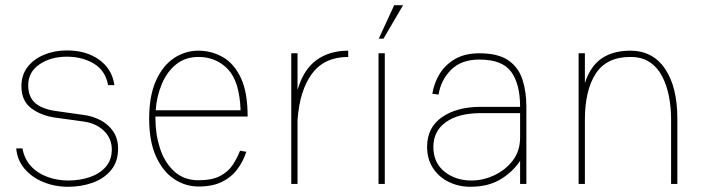

<svg xmlns="http://www.w3.org/2000/svg" viewBox="-20 -704 2703 735"><path d="M241 11Q190 11 146 -7Q102 -25 74 -58Q46 -91 42 -136H66Q73 -96 98 -68.5Q123 -41 161 -27Q199 -13 241 -13Q286 -13 324 -26Q362 -39 385 -65.5Q408 -92 408 -132Q408 -174 377.5 -203.5Q347 -233 298 -239Q273 -243 248 -246Q223 -249 197 -253Q140 -260 101 -288.5Q62 -317 62 -374Q62 -417 85.5 -447.5Q109 -478 149 -494.5Q189 -511 236 -511Q310 -511 359.5 -475.5Q409 -440 418 -378H394Q383 -435 338.5 -461Q294 -487 236 -487Q174 -487 131 -457.5Q88 -428 88 -378Q88 -332 116 -308.5Q144 -285 201 -278Q226 -274 250.5 -271Q275 -268 300 -264Q333 -260 363.5 -244.5Q394 -229 413 -201.5Q432 -174 432 -135Q432 -85 405 -52.5Q378 -20 334.5 -4.5Q291 11 241 11Z M899 -127 923 -123Q911 -86 888 -55.5Q865 -25 829 -7.5Q793 10 740 10Q689 10 646 -19Q603 -48 577 -105.5Q551 -163 551 -250Q551 -337 577 -395Q603 -453 646 -481.5Q689 -510 740 -510Q789 -510 832 -486Q875 -462 901.5 -407Q928 -352 928 -258H575Q575 -254 575 -250Q575 -190 592.5 -136Q610 -82 647 -48Q684 -14 740 -14Q792 -14 823 -30.5Q854 -47 871 -73Q888 -99 899 -127ZM740 -486Q689 -486 654 -457.5Q619 -429 599.5 -382.5Q580 -336 576 -282H901Q897 -393 852 -439.5Q807 -486 740 -486Z M1095 0V-500H1119V-360Q1142 -438 1191.5 -474Q1241 -510 1313 -510V-486Q1222 -486 1174.5 -422Q1127 -358 1119 -245V0Z M1489 -684H1523L1448 -556H1430ZM1429 -500H1453V0H1429Z M1780 11Q1736 11 1698 -7.5Q1660 -26 1637.5 -60.5Q1615 -95 1615 -142Q1615 -216 1672 -255.5Q1729 -295 1820 -295H1971Q1971 -382 1937 -429Q1903 -476 1815 -476Q1745 -476 1706 -436Q1667 -396 1659 -342L1635 -345Q1641 -384 1662 -419.5Q1683 -455 1721 -477.5Q1759 -500 1815 -500Q1887 -500 1926 -473Q1965 -446 1980 -399.5Q1995 -353 1995 -295V0H1971V-88Q1941 -44 1894.5 -16.5Q1848 11 1780 11ZM1785 -13Q1829 -13 1872 -33Q1915 -53 1943 -89.5Q1971 -126 1971 -178V-271H1822Q1735 -271 1687 -236.5Q1639 -202 1639 -142Q1639 -81 1681.5 -47Q1724 -13 1785 -13Z M2195 0V-500H2219V-386Q2240 -451 2283.5 -480.5Q2327 -510 2393 -510Q2479 -510 2526 -440.5Q2573 -371 2573 -249V0H2549V-249Q2549 -292 2541 -334Q2533 -376 2515.5 -410.5Q2498 -445 2468 -465.5Q2438 -486 2393 -486Q2302 -486 2260.5 -422Q2219 -358 2219 -245V0Z"/></svg>

Font: Haskoy Thin
Style: Regular
Weight: 100
Designer: Ertekin Erdin
Foundry: Ertekin Erdin
Version: Version 2.000; ttfautohint (v1.8.4.7-5d5b)